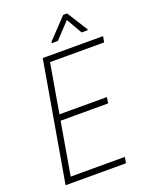

<svg xmlns="http://www.w3.org/2000/svg" viewBox="-164 -985 844 1072"><g transform="rotate(-20 258.5 -449.0)"><path d="M400.4 -35.6 394 0H57.1L63 -35.6ZM194.8 -710.9 72.3 0H35.2L158.2 -710.9ZM420.4 -383.8 414.6 -348.1H117.7L123.5 -383.8ZM516.6 -710.9 510.3 -675.8H173.8L179.7 -710.9ZM371.1 -898.4 448.2 -776.4 447.8 -771.5 411.1 -771 357.4 -864.7 270.5 -772 234.4 -771.5 234.9 -779.3 347.7 -898.4Z"/></g></svg>

Font: Roboto Condensed ExtraLight
Style: Italic
Weight: 250
Italic angle: -12°
Designer: Christian Robertson
Foundry: Google
Version: Version 3.008; 2023